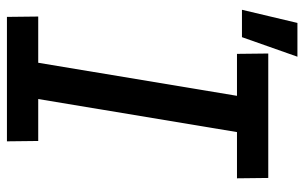

<svg xmlns="http://www.w3.org/2000/svg" viewBox="-178 -678 857 540"><g transform="rotate(90 250.0 -408.5)"><path d="M378 0H28L27 -88H157L250 -647H132L131 -735H481L482 -647H352L259 -88H377ZM8 -661 45 -817H140L85 -661Z"/></g></svg>

Font: Iosevka Term Curly Semibold
Style: Italic
Weight: 600
Italic angle: -9°
Designer: Belleve Invis
Foundry: Belleve Invis
Version: Version 32.3.0